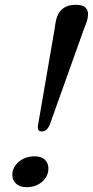

<svg xmlns="http://www.w3.org/2000/svg" viewBox="-20 -772 387 799"><path d="M294.5 -752Q328 -752 339.2 -736.5Q350.5 -721 344.5 -696Q343 -688 338.5 -675Q334 -662 328.5 -649L186 -250Q179.5 -237 172 -231Q164.5 -225 154.5 -225Q144 -225 140.2 -230.8Q136.5 -236.5 138 -250L207 -650Q208.5 -661 210.2 -672Q212 -683 214 -691Q221 -719.5 241 -735.8Q261 -752 294.5 -752ZM91 7Q61 7 45 -9.8Q29 -26.5 31.5 -51Q33.5 -70 45.8 -86Q58 -102 78.2 -111.8Q98.5 -121.5 124 -121.5Q155 -121.5 169.5 -104.5Q184 -87.5 181 -62.5Q179 -44 167.2 -28.2Q155.5 -12.5 135.8 -2.8Q116 7 91 7Z"/></svg>

Font: Fraunces
Style: Italic
Weight: 400
Italic angle: -16°
Version: Version 1.000;[b76b70a41]